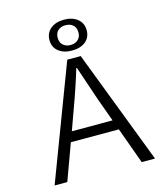

<svg xmlns="http://www.w3.org/2000/svg" viewBox="-136 -1067 1019 1171"><g transform="rotate(-15 373.0 -481.0)"><path d="M335 -721H420L696 0H612L529 -229H226L142 0H62ZM261 -864Q261 -909 293.5 -935.5Q326 -962 378 -962Q431 -962 463.5 -935.5Q496 -909 496 -864Q496 -819 464 -793Q432 -767 378 -767Q326 -767 293.5 -793Q261 -819 261 -864ZM444 -864Q444 -894 426 -910.5Q408 -927 378 -927Q349 -927 331 -910.5Q313 -894 313 -864Q313 -835 331.5 -818.5Q350 -802 378 -802Q407 -802 425.5 -818.5Q444 -835 444 -864ZM506 -292 463 -411 452 -441Q420 -533 379 -657H375Q340 -541 292 -411L249 -292Z"/></g></svg>

Font: Nebula Sans Book
Style: Regular
Weight: 400
Designer: Paul D. Hunt for Adobe (as Source Sans)
Foundry: Nebula Entertainment & Broadcasting LLC
Version: Version 1.010